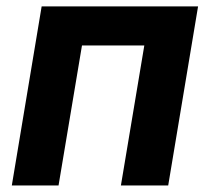

<svg xmlns="http://www.w3.org/2000/svg" viewBox="-20 -565 639 585"><path d="M16 0 106.9 -545.5H583.5L492.5 0H348.4L419.7 -426.5H229.8L158.4 0Z"/></svg>

Font: Karasuma Gothic
Style: Bold Italic
Weight: 700
Italic angle: 9.39998°
Designer: Rasmus Andersson / Ryoko Nishizuka
Foundry: Genbu
Version: Version 1.00